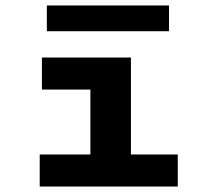

<svg xmlns="http://www.w3.org/2000/svg" viewBox="-20 -681 790 701"><path d="M125 0V-117H310V-354H133V-471H458V-117H629V0ZM151 -567V-661H597V-567Z"/></svg>

Font: Inconsolata ExtraExpanded Black
Style: Regular
Weight: 900
Width: 8
Monospace: yes
Designer: Raph Levien, Cyreal, Brenton Simpson
Foundry: Raph Levien, Cyreal, Google
Version: Version 3.001; ttfautohint (v1.8.2.53-6de2)